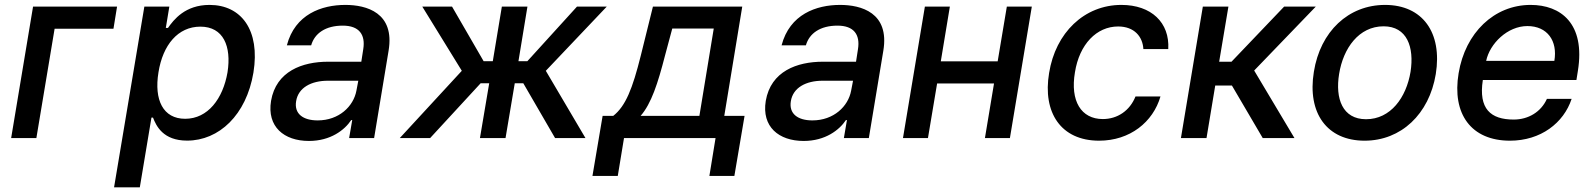

<svg xmlns="http://www.w3.org/2000/svg" viewBox="-20 -573 6622 797"><path d="M465.9 -545.5H117.2L26.3 0H131L206.7 -453.8H451Z M453.5 204.5H560.4L608.7 -84.9H615.1C628.6 -50.1 657 10.7 756.7 10.7C888.8 10.7 1002.5 -95.2 1032 -271.7C1060.7 -448.5 981.2 -552.6 849.8 -552.6C747.9 -552.6 701 -490.8 677.2 -457H668.3L682.9 -545.5H579.2ZM637.8 -272.7C655.9 -386.7 718.8 -462.4 811.8 -462.4C907.3 -462.4 941.4 -381 924.4 -272.7C905.5 -163.4 843 -79.9 748.6 -79.9C657 -79.9 619 -158 637.8 -272.7Z M1262.4 12.1C1352.6 12.1 1410.9 -33.7 1437.9 -74.6H1442.1L1429.3 0H1533L1593 -362.2C1619.7 -521 1500.4 -552.6 1413.7 -552.6C1315 -552.6 1204.5 -513.8 1170.8 -384.9H1271.7C1285.9 -435 1331.7 -466.6 1402.7 -466.6C1470.9 -466.6 1497.5 -429.3 1487.9 -369L1479.8 -316.8H1342C1235.4 -316.8 1126.1 -277.7 1105.1 -154.1C1087.7 -47.2 1158.7 12.1 1262.4 12.1ZM1209.2 -152.7C1218 -209.5 1272.4 -237.9 1341.3 -237.9H1467.3L1459.5 -196.7C1447.4 -131.4 1387.1 -73.2 1298.7 -73.2C1238.6 -73.2 1200.6 -100.1 1209.2 -152.7Z M1639.6 0H1765.6L1975.1 -227.3H2010.7L1972.3 0H2078.5L2116.8 -227.3H2152.3L2284.1 0H2410.2L2245.7 -279.1L2498.6 -545.5H2375L2169 -318.9H2132.1L2169.4 -545.5H2063.2L2025.6 -318.9H1987.6L1856.5 -545.5H1733L1897 -279.1Z M2439.3 157.3H2544.4L2570.3 0H2950.3L2924.7 157.3H3028.4L3070.7 -92H2986.5L3061.1 -545.5H2690.3L2639.9 -342C2605.5 -204.5 2577.1 -132.8 2525.6 -92H2481.5ZM2639.2 -92C2683.6 -142.8 2710.9 -227.3 2740.4 -342L2770.6 -454.5H2942.8L2883.2 -92Z M3316.1 12.1C3406.2 12.1 3464.5 -33.7 3491.5 -74.6H3495.7L3483 0H3586.6L3646.7 -362.2C3673.3 -521 3554 -552.6 3467.3 -552.6C3368.6 -552.6 3258.2 -513.8 3224.4 -384.9H3325.3C3339.5 -435 3385.3 -466.6 3456.3 -466.6C3524.5 -466.6 3551.1 -429.3 3541.5 -369L3533.4 -316.8H3395.6C3289.1 -316.8 3179.7 -277.7 3158.7 -154.1C3141.3 -47.2 3212.4 12.1 3316.1 12.1ZM3262.8 -152.7C3271.7 -209.5 3326 -237.9 3394.9 -237.9H3521L3513.1 -196.7C3501.1 -131.4 3440.7 -73.2 3352.3 -73.2C3292.3 -73.2 3254.3 -100.1 3262.8 -152.7Z M3922.9 -545.5H3819.2L3728.3 0H3832L3870 -226.6H4106.2L4068.5 0H4172.2L4263.1 -545.5H4159.4L4121.4 -318.5H3885.3Z M4542.3 11C4670.8 11 4766.3 -66.4 4797.2 -172.6H4693.5C4670.1 -113.6 4618.6 -78.8 4557.9 -78.8C4467.7 -78.8 4421.9 -153.8 4442.1 -272.7C4460.6 -389.6 4532.3 -463.1 4621.4 -463.1C4688.9 -463.1 4723.4 -420.5 4726.2 -369.3H4829.5C4835.9 -479.4 4758.9 -552.6 4634.9 -552.6C4480.8 -552.6 4361.5 -436.8 4334.9 -270.2C4307.2 -105.8 4383.9 11 4542.3 11Z M4882.1 0H4988.3L5024.5 -218H5093.7L5221.6 0H5353.3L5186.1 -280.2L5441.8 -545.5H5310.4L5092 -316.8H5040.8L5079.2 -545.5H4973Z M5644.5 11C5795.8 11 5912.6 -99.1 5940 -265.6C5967.7 -437.9 5884.9 -552.6 5729.4 -552.6C5577.4 -552.6 5460.6 -442.5 5433.9 -274.9C5405.9 -103.7 5488.3 11 5644.5 11ZM5538.7 -266C5555.8 -372.9 5620.7 -463.8 5723.4 -463.8C5820.7 -463.8 5851.2 -377.5 5835.2 -274.9C5817.5 -168 5752.5 -78.1 5650.6 -78.1C5552.6 -78.1 5522 -163.7 5538.7 -266Z M6247.9 11C6375.7 11 6470.9 -62.5 6503.9 -162.6H6401.3C6377.1 -108.7 6324.6 -76.7 6263.5 -76.7C6167.6 -76.7 6116.8 -121.1 6135.3 -240.8H6523.8L6529.8 -278.4C6561.8 -475.9 6458.1 -552.6 6333.8 -552.6C6182.2 -552.6 6062.5 -436.8 6034.8 -269.2C6006.4 -99.8 6087 11 6247.9 11ZM6149.1 -320.3C6164.1 -392 6237.6 -464.8 6320.3 -464.8C6402.7 -464.8 6446.4 -403.8 6432.2 -320.3Z"/></svg>

Font: Margiela Sans Medium
Style: Italic
Weight: 500
Italic angle: -9.39999°
Designer: Stefan Endress, Andreas Faust
Version: Version 1.100;FEAKit 1.0